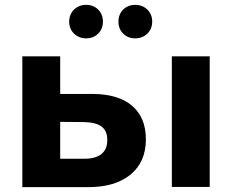

<svg xmlns="http://www.w3.org/2000/svg" viewBox="-20 -770 956 791"><path d="M72 -538H228V-383H364Q469 -382 525 -333.5Q581 -285 581 -196Q581 -103 518 -51Q455 1 343 1H72ZM422 -193Q422 -231 398.5 -248.5Q375 -266 328 -267L228 -268V-116H328Q374 -116 398 -135.5Q422 -155 422 -193ZM688 -538H844V0H688ZM468 -681Q468 -711 487.5 -730.5Q507 -750 537 -750Q567 -750 587 -730.5Q607 -711 607 -681Q607 -651 587 -631.5Q567 -612 537 -612Q507 -612 487.5 -631.5Q468 -651 468 -681ZM265 -681Q265 -711 285 -730.5Q305 -750 335 -750Q365 -750 384.5 -730.5Q404 -711 404 -681Q404 -651 384.5 -631.5Q365 -612 335 -612Q305 -612 285 -631.5Q265 -651 265 -681Z"/></svg>

Font: Chess Sans
Style: Bold
Weight: 700
Designer: Wolf Bōese
Foundry: Wolf Bōese
Version: Version 7.223